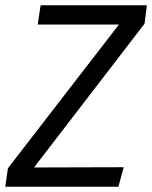

<svg xmlns="http://www.w3.org/2000/svg" viewBox="-27 -708 577 728"><path d="M3 -70 424 -615H116L127 -688H530L521 -618L102 -73L442 -74L422 0H-7Z"/></svg>

Font: FiraGO Book
Style: Italic
Weight: 350
Italic angle: -8°
Designer: bBox Type GmbH
Foundry: bBox Type GmbH
Version: Version 1.001